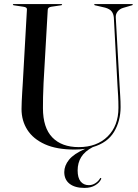

<svg xmlns="http://www.w3.org/2000/svg" viewBox="-20 -720 677 941"><path d="M556 -297.5 538 -633Q536.5 -652 527.2 -664Q518 -676 495.5 -682.5L445.5 -694Q441.5 -695.5 441.5 -697Q441.5 -700 445.5 -700H627Q631 -700 631 -697Q631 -695 625 -693.5L584 -681.5Q566.5 -676.5 556.2 -663.2Q546 -650 547.5 -633L566 -302.5Q567.5 -275.5 569.2 -249Q571 -222.5 571 -195Q571 -127 538.8 -73.5Q506.5 -20 434.5 1Q395.5 21.5 378 49.8Q360.5 78 360.5 115.5Q360.5 151.5 375.2 169.5Q390 187.5 415.5 187.5Q432.5 187.5 447.2 178Q462 168.5 469.5 155.5Q471.5 151 475 152.5Q477.5 154 475 159Q467.5 175.5 446.5 188.2Q425.5 201 394 201Q347.5 201 321.2 180.8Q295 160.5 295 123.5Q295 92 318.2 63Q341.5 34 397.5 9.5Q373 13 345.5 13Q257.5 13 200 -13Q142.5 -39 114 -83.8Q85.5 -128.5 85.5 -185.5Q85.5 -200 86.5 -223.2Q87.5 -246.5 89 -270.2Q90.5 -294 91.5 -310L112 -674Q113 -684.5 94.5 -687L48 -694Q43 -695 43 -697Q43 -700 47 -700H280Q284.5 -700 284.5 -697Q284.5 -695 279.5 -694L231.5 -687Q214.5 -684.5 214 -672L193.5 -313.5Q191.5 -275.5 191 -243.8Q190.5 -212 190.5 -190Q190.5 -94 236.5 -46.5Q282.5 1 366 1Q454.5 1 507.5 -51.2Q560.5 -103.5 560.5 -192Q560.5 -223 559 -249.5Q557.5 -276 556 -297.5Z"/></svg>

Font: Fraunces 144pt S000
Style: Regular
Weight: 400
Version: Version 1.000; ttfautohint (v1.8.3)